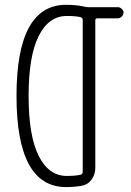

<svg xmlns="http://www.w3.org/2000/svg" viewBox="-20 -760 540 790"><path d="M254.9 -694.3Q180.7 -694.3 139.2 -611.8Q97.7 -529.3 97.7 -365.2Q97.7 -201.2 139.2 -118.7Q180.7 -36.1 254.9 -36.1Q290 -36.1 311.5 -41Q319.3 -43 320.3 -51.8V-677.7Q320.3 -686.5 311.5 -689.5Q290 -694.3 254.9 -694.3ZM252 9.8Q47.9 9.8 47.9 -365.2Q47.9 -740.2 252 -740.2Q295.9 -740.2 328.1 -732.4Q337.9 -730.5 342.8 -730.5H464.8Q473.6 -730.5 481 -723.6Q488.3 -716.8 488.3 -708Q488.3 -699.2 481 -691.9Q473.6 -684.6 464.8 -684.6H380.9Q372.1 -684.6 372.1 -675.8V-69.3Q372.1 -43 357.4 -22Q342.8 -1 318.4 3.9Q288.1 9.8 252 9.8Z"/></svg>

Font: Rounded Mgen+ 1m light
Style: Regular
Weight: 200
Designer: [Source Han Sans]
Ryoko NISHIZUKA  (kana & ideographs); Paul D. Hunt (Latin, Greek & Cyrillic); Wenlong ZHANG  (bopomofo
Version: Version 1.059.20150602